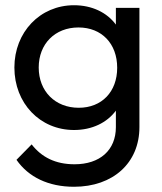

<svg xmlns="http://www.w3.org/2000/svg" viewBox="-20 -505 619 734"><path d="M263 209C412 209 513 118 513 -19V-475H423V-411C389 -457 332 -485 263 -485C133 -485 35 -382 35 -247C35 -110 133 -8 263 -8C332 -8 389 -36 423 -82V-19C423 69 362 123 265 123C192 123 139 96 101 47L43 106C89 172 165 209 263 209ZM128 -247C128 -337 190 -400 280 -400C369 -400 428 -338 428 -246C428 -154 369 -93 281 -93C191 -93 128 -156 128 -247Z"/></svg>

Font: MV Cash
Style: Regular
Weight: 400
Designer: Rodrigo Fuenzalida
Foundry: fragTYPE
Version: Version 1.100;Glyphs 3.1.2 (3151)